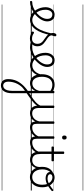

<svg xmlns="http://www.w3.org/2000/svg" viewBox="1078 -2340 1835 4189"><g transform="rotate(90 1995.5 -245.5)"><path d="M-60 17Q-69 17 -74 9.5Q-79 2 -78.5 -7Q-78 -16 -72 -23.5Q-66 -31 -54 -31Q0 -31 53 -51Q106 -71 153.5 -105Q201 -139 236 -180Q260 -207 277 -236.5Q294 -266 303.5 -295.5Q313 -325 313 -355Q313 -414 287 -442Q261 -470 215 -470Q205 -470 199.5 -477.5Q194 -485 195 -494.5Q196 -504 202 -511.5Q208 -519 219 -519Q272 -519 305 -496.5Q338 -474 353 -437Q368 -400 368 -358Q368 -324 356.5 -288.5Q345 -253 324 -218.5Q303 -184 274 -152Q232 -104 177.5 -66Q123 -28 62.5 -5.5Q2 17 -60 17ZM0 623H444V633H0ZM0 -20H444V0H0ZM0 -505H444V-500H0ZM0 -1143H444V-1133H0Z M331 17Q288 17 247.5 0Q207 -17 173 -48Q139 -79 113.5 -121.5Q88 -164 73 -214.5Q58 -265 58 -321Q58 -355 66 -385.5Q74 -416 88 -440.5Q102 -465 122 -482.5Q142 -500 166.5 -509.5Q191 -519 219 -519Q228 -519 232.5 -511.5Q237 -504 236 -494.5Q235 -485 229.5 -477.5Q224 -470 215 -470Q193 -470 174.5 -459Q156 -448 142.5 -428.5Q129 -409 121.5 -381.5Q114 -354 114 -322Q114 -256 133.5 -202.5Q153 -149 186 -111Q219 -73 258 -52.5Q297 -32 335 -32Q387 -32 431.5 -59Q476 -86 513.5 -141Q551 -196 581 -279.5Q611 -363 635 -475Q637 -484 647 -485Q657 -486 666 -480Q675 -474 672 -459Q650 -341 617.5 -251.5Q585 -162 541.5 -102.5Q498 -43 445.5 -13Q393 17 331 17ZM444 623V633ZM444 -20V0ZM444 -505V-500ZM444 -1143V-1133Z M931 17Q898 17 871.5 11.5Q845 6 820 3.5Q795 1 766 12L787 -11Q824 -25 849.5 -29Q875 -33 895.5 -32Q916 -31 937 -31Q946 -31 950 -23.5Q954 -16 952.5 -7Q951 2 945.5 9.5Q940 17 931 17ZM742 19Q700 19 662 7Q624 -5 595 -27Q589 -33 588.5 -41.5Q588 -50 596 -59Q603 -68 610.5 -69.5Q618 -71 627 -65Q655 -45 682.5 -36Q710 -27 747 -27Q798 -27 827.5 -58.5Q857 -90 857 -144Q857 -186 840 -215.5Q823 -245 796 -266.5Q769 -288 739 -307.5Q709 -327 682 -350.5Q655 -374 638 -406Q621 -438 621 -485Q621 -511 631.5 -534.5Q642 -558 666 -558Q679 -558 686 -550.5Q693 -543 693 -530Q693 -519 687.5 -499.5Q682 -480 672 -456Q673 -427 691 -404.5Q709 -382 736 -363.5Q763 -345 793 -325Q823 -305 850 -280.5Q877 -256 894 -223Q911 -190 911 -144Q911 -71 865 -26Q819 19 742 19ZM444 623H994V633H444ZM444 -20H994V0H444ZM444 -505H994V-500H444ZM444 -1143H994V-1133H444Z M932 17Q919 17 913.5 9.5Q908 2 909.5 -7Q911 -16 918.5 -23.5Q926 -31 938 -31Q994 -31 1048 -52Q1102 -73 1146 -105Q1154 -110 1160.5 -107Q1167 -104 1171.5 -96.5Q1176 -89 1176 -80.5Q1176 -72 1169 -67Q1135 -43 1095 -24Q1055 -5 1013.5 6Q972 17 932 17ZM994 623V633ZM994 -20V0ZM994 -505V-500ZM994 -1143V-1133Z M1149 -106Q1172 -122 1192.5 -140.5Q1213 -159 1230 -180Q1254 -207 1271 -236.5Q1288 -266 1297.5 -295.5Q1307 -325 1307 -355Q1307 -414 1281 -442Q1255 -470 1209 -470Q1199 -470 1193.5 -477.5Q1188 -485 1189 -494.5Q1190 -504 1196 -511.5Q1202 -519 1213 -519Q1266 -519 1299 -496.5Q1332 -474 1347 -437Q1362 -400 1362 -358Q1362 -324 1350.5 -288.5Q1339 -253 1318 -218.5Q1297 -184 1268 -152Q1249 -129 1225.5 -108Q1202 -87 1177 -69ZM994 623H1438V633H994ZM994 -20H1438V0H994ZM994 -505H1438V-500H994ZM994 -1143H1438V-1133H994Z M1323 17Q1276 17 1235.5 0Q1195 -17 1161.5 -48Q1128 -79 1103.5 -121.5Q1079 -164 1066 -214.5Q1053 -265 1053 -321Q1053 -364 1064.5 -400.5Q1076 -437 1098 -463.5Q1120 -490 1149 -504.5Q1178 -519 1213 -519Q1224 -519 1229 -511.5Q1234 -504 1233 -494.5Q1232 -485 1226 -477.5Q1220 -470 1209 -470Q1187 -470 1169 -459.5Q1151 -449 1137.5 -429.5Q1124 -410 1116 -383Q1108 -356 1108 -323Q1108 -257 1125.5 -203.5Q1143 -150 1173.5 -111.5Q1204 -73 1243 -52.5Q1282 -32 1324 -32Q1372 -32 1412 -55Q1452 -78 1480.5 -119Q1509 -160 1524 -216Q1526 -224 1535 -225.5Q1544 -227 1551.5 -222.5Q1559 -218 1557 -208Q1546 -156 1524 -114.5Q1502 -73 1471 -43.5Q1440 -14 1402.5 1.5Q1365 17 1323 17ZM1438 623V633ZM1438 -20V0ZM1438 -505V-500ZM1438 -1143V-1133Z M1765 652Q1701 652 1664 610.5Q1627 569 1627 495Q1627 444 1636.5 398.5Q1646 353 1664.5 311.5Q1683 270 1711.5 230.5Q1740 191 1777 154Q1795 137 1812.5 121.5Q1830 106 1848 91.5Q1866 77 1883 66V-94Q1858 -45 1829 -21.5Q1800 2 1770.5 9.5Q1741 17 1713 17Q1658 17 1614 -12.5Q1570 -42 1545 -99Q1520 -156 1520 -238Q1520 -288 1529.5 -331Q1539 -374 1558 -408.5Q1577 -443 1604.5 -468Q1632 -493 1668.5 -506Q1705 -519 1750 -519Q1775 -519 1796 -515.5Q1817 -512 1838 -503.5Q1859 -495 1883 -480V-497Q1883 -506 1889.5 -510.5Q1896 -515 1910 -515Q1923 -515 1929 -510.5Q1935 -506 1935 -497V404Q1935 465 1923.5 511.5Q1912 558 1890 589Q1868 620 1836 636Q1804 652 1765 652ZM1770 603Q1803 603 1828.5 581.5Q1854 560 1868.5 517Q1883 474 1883 410V128Q1870 137 1856 147Q1842 157 1828.5 168.5Q1815 180 1802 191Q1773 223 1751 257.5Q1729 292 1714 329.5Q1699 367 1691 407.5Q1683 448 1683 492Q1683 526 1693 550.5Q1703 575 1722.5 589Q1742 603 1770 603ZM1723 -33Q1755 -33 1785.5 -47Q1816 -61 1841.5 -93Q1867 -125 1883 -181V-428Q1848 -452 1816 -461Q1784 -470 1751 -470Q1719 -470 1691.5 -460.5Q1664 -451 1642.5 -432.5Q1621 -414 1606.5 -386Q1592 -358 1584 -322Q1576 -286 1576 -242Q1576 -180 1592.5 -133Q1609 -86 1641.5 -59.5Q1674 -33 1723 -33ZM1438 623H2073V633H1438ZM1438 -20H2073V0H1438ZM1438 -505H2073V-500H1438ZM1438 -1143H2073V-1133H1438Z M1925 97Q1919 101 1913 96.5Q1907 92 1904 83.5Q1901 75 1902 66Q1903 57 1909 52Q1950 24 1987.5 -1Q2025 -26 2058.5 -50Q2092 -74 2120.5 -99Q2149 -124 2171 -152.5Q2193 -181 2208 -214Q2214 -229 2223 -229.5Q2232 -230 2237.5 -222.5Q2243 -215 2239 -202Q2226 -164 2203.5 -132Q2181 -100 2150.5 -71.5Q2120 -43 2084 -15.5Q2048 12 2008 39.5Q1968 67 1925 97ZM2073 623V633ZM2073 -20V0ZM2073 -505V-500ZM2073 -1143V-1133Z M2368 18Q2320 18 2283 -1.5Q2246 -21 2225.5 -61.5Q2205 -102 2205 -166V-496Q2205 -505 2211 -509.5Q2217 -514 2230 -514Q2244 -514 2250.5 -509.5Q2257 -505 2257 -496V-171Q2257 -127 2269.5 -95.5Q2282 -64 2308 -47Q2334 -30 2375 -30Q2404 -30 2431 -39Q2458 -48 2481 -66.5Q2504 -85 2522 -115Q2540 -145 2550 -186V-496Q2550 -506 2556.5 -510.5Q2563 -515 2577 -515Q2590 -515 2596 -510.5Q2602 -506 2602 -496V-137Q2602 -78 2620.5 -54.5Q2639 -31 2686 -31Q2696 -31 2700.5 -23.5Q2705 -16 2704.5 -7Q2704 2 2698 9.5Q2692 17 2680 17Q2650 17 2628 10.5Q2606 4 2590.5 -9Q2575 -22 2566 -41.5Q2557 -61 2553 -87L2552 -100Q2537 -66 2515.5 -43Q2494 -20 2469.5 -7Q2445 6 2419 12Q2393 18 2368 18ZM2073 623H2744V633H2073ZM2073 -20H2744V0H2073ZM2073 -505H2744V-500H2073ZM2073 -1143H2744V-1133H2073Z M2679 17Q2668 17 2662.5 9.5Q2657 2 2657.5 -7Q2658 -16 2665 -23.5Q2672 -31 2685 -31Q2722 -31 2753 -43Q2784 -55 2808 -75Q2832 -95 2850 -120Q2868 -145 2878 -172Q2882 -183 2891 -182.5Q2900 -182 2906 -174.5Q2912 -167 2909 -157Q2898 -124 2878 -93Q2858 -62 2829.5 -37Q2801 -12 2763 2.5Q2725 17 2679 17ZM2744 623V633ZM2744 -20V0ZM2744 -505V-500ZM2744 -1143V-1133Z M3006 17Q2968 17 2942.5 6.5Q2917 -4 2902.5 -24Q2888 -44 2882 -72.5Q2876 -101 2876 -137V-496Q2876 -506 2882 -510.5Q2888 -515 2901 -515Q2915 -515 2921.5 -510.5Q2928 -506 2928 -496V-137Q2928 -82 2944.5 -56.5Q2961 -31 3012 -31Q3021 -31 3025.5 -23.5Q3030 -16 3029.5 -7Q3029 2 3023.5 9.5Q3018 17 3006 17ZM2902 -683Q2880 -683 2869 -695.5Q2858 -708 2858 -732Q2858 -757 2869 -769.5Q2880 -782 2902 -782Q2923 -782 2934 -769.5Q2945 -757 2945 -732Q2946 -707 2934.5 -695Q2923 -683 2902 -683ZM2744 623H3069V633H2744ZM2744 -20H3069V0H2744ZM2744 -505H3069V-500H2744ZM2744 -1143H3069V-1133H2744Z M3004 17Q2993 17 2987.5 9.5Q2982 2 2982.5 -7Q2983 -16 2990 -23.5Q2997 -31 3010 -31Q3047 -31 3079.5 -42.5Q3112 -54 3138.5 -74Q3165 -94 3184 -121.5Q3203 -149 3213 -182Q3216 -193 3225.5 -192Q3235 -191 3241.5 -184Q3248 -177 3245 -167Q3233 -125 3211 -91.5Q3189 -58 3157.5 -33.5Q3126 -9 3087 4Q3048 17 3004 17ZM3069 623V633ZM3069 -20V0ZM3069 -505V-500ZM3069 -1143V-1133Z M3393 17Q3342 17 3306.5 2Q3271 -13 3249.5 -41.5Q3228 -70 3217.5 -110Q3207 -150 3207 -201V-452H3116Q3105 -452 3101 -458Q3097 -464 3097 -476Q3097 -489 3101 -494.5Q3105 -500 3116 -500H3207V-711Q3207 -721 3213.5 -725.5Q3220 -730 3233 -730Q3246 -730 3253 -725.5Q3260 -721 3260 -711V-500H3401Q3412 -500 3416.5 -494.5Q3421 -489 3421 -476Q3421 -464 3416.5 -458Q3412 -452 3401 -452H3260V-213Q3260 -175 3266 -142Q3272 -109 3287.5 -84.5Q3303 -60 3330 -45.5Q3357 -31 3400 -31Q3410 -31 3415 -23.5Q3420 -16 3419.5 -7Q3419 2 3412.5 9.5Q3406 17 3393 17ZM3069 623H3457V633H3069ZM3069 -20H3457V0H3069ZM3069 -505H3457V-500H3069ZM3069 -1143H3457V-1133H3069Z M3392 17Q3381 17 3375.5 9.5Q3370 2 3370.5 -7Q3371 -16 3378 -23.5Q3385 -31 3398 -31Q3431 -31 3457.5 -43Q3484 -55 3503 -76Q3522 -97 3532.5 -125Q3543 -153 3544 -186Q3545 -198 3554 -201.5Q3563 -205 3571.5 -201.5Q3580 -198 3579 -186Q3578 -142 3563.5 -104.5Q3549 -67 3524.5 -40Q3500 -13 3466 2Q3432 17 3392 17ZM3457 623V633ZM3457 -20V0ZM3457 -505V-500ZM3457 -1143V-1133Z M3765 19Q3697 19 3646 -15.5Q3595 -50 3568 -110.5Q3541 -171 3541 -250Q3541 -308 3557 -354.5Q3573 -401 3603.5 -435Q3634 -469 3677 -487Q3720 -505 3774 -505L3773 -476Q3733 -476 3700.5 -459.5Q3668 -443 3644.5 -413Q3621 -383 3608.5 -341.5Q3596 -300 3596 -250Q3596 -185 3616.5 -135.5Q3637 -86 3674.5 -58.5Q3712 -31 3765 -31Q3804 -31 3835 -46.5Q3866 -62 3887.5 -91.5Q3909 -121 3920.5 -161.5Q3932 -202 3932 -250Q3932 -321 3908.5 -371Q3885 -421 3848.5 -446.5Q3812 -472 3773 -472Q3739 -472 3720.5 -459.5Q3702 -447 3702 -423Q3702 -402 3716.5 -389Q3731 -376 3752.5 -370.5Q3774 -365 3793 -365Q3827 -365 3861.5 -376Q3896 -387 3938.5 -413Q3981 -439 4039 -486Q4047 -493 4054 -491Q4061 -489 4066 -482.5Q4071 -476 4070.5 -468Q4070 -460 4063 -454Q4002 -402 3955 -374Q3908 -346 3869 -334.5Q3830 -323 3791 -323Q3758 -323 3726 -333.5Q3694 -344 3673 -367Q3652 -390 3652 -427Q3652 -454 3667 -474.5Q3682 -495 3709 -507Q3736 -519 3773 -519Q3828 -519 3877 -487Q3926 -455 3956.5 -394.5Q3987 -334 3987 -250Q3987 -202 3977 -161Q3967 -120 3948 -87Q3929 -54 3901.5 -30Q3874 -6 3840 6.5Q3806 19 3765 19ZM3457 623H4058V633H3457ZM3457 -20H4058V0H3457ZM3457 -505H4058V-500H3457ZM3457 -1143H4058V-1133H3457Z"/></g></svg>

Font: Playwrite CL Guides
Style: Regular
Weight: 400
Designer: Veronika Burian, José Scaglione
Foundry: TypeTogether
Version: Version 1.003